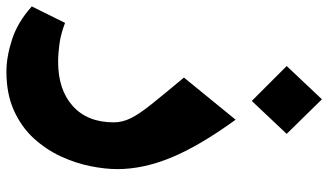

<svg xmlns="http://www.w3.org/2000/svg" viewBox="-318 -514 998 583"><g transform="rotate(90 180.5 -223.0)"><path d="M107 256Q62 256 9.5 239Q-43 222 -91 179L-41 78Q-7 91 23 95Q53 99 77 99Q162 99 211.5 54.5Q261 10 261 -70Q261 -96 248.5 -121.5Q236 -147 206 -184.5Q176 -222 125 -283L253 -440Q332 -331 367.5 -245.5Q403 -160 403 -81Q403 -44 394 1Q385 46 364.5 90.5Q344 135 310 172.5Q276 210 225.5 233Q175 256 107 256ZM196 -489 90 -595 191 -702 296 -595Z"/></g></svg>

Font: Readex Pro
Style: Bold
Weight: 700
Designer: Bonnie Shaver-Troup, Thomas Jockin
Foundry: Lexend
Version: Version 1.203; ttfautohint (v1.8.3)